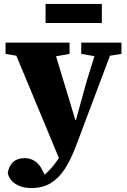

<svg xmlns="http://www.w3.org/2000/svg" viewBox="-20 -715 641 969"><path d="M138 234Q105 234 79.5 224Q54 214 38.5 196.5Q23 179 19 157Q26 120 47.5 101.5Q69 83 105 83Q132 83 155 97.5Q178 112 192 141L216 187L180 186L191 178Q210 164 231 142Q252 120 271.5 91Q291 62 304 28L330 -40L346 -46L417 -304L478 -500H560L360 31Q336 93 306.5 138.5Q277 184 236.5 209Q196 234 138 234ZM285 101 35 -500H242L360 -110L388 -100ZM8 -443V-500H331V-443L240 -427H104ZM390 -443V-500H593V-443L499 -428H478ZM210 -599V-695H494V-599Z"/></svg>

Font: Source Serif 4 ExtraBold
Style: Regular
Weight: 800
Designer: Frank Grießhammer
Foundry: Adobe Systems Incorporated
Version: Version 4.004;hotconv 1.0.116;makeotfexe 2.5.65601